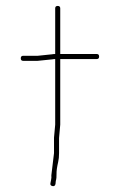

<svg xmlns="http://www.w3.org/2000/svg" viewBox="-20 -612 404 647"><path d="M107 -424H58C52.7 -424 50 -421.2 50 -415.5C50 -409.8 52.7 -407 58 -407H107L156 -412C159.3 -412.7 162.7 -413 166 -413V-192L162 -148V-96L153 -21C153.7 -16.3 153.3 -11 152 -5L150 5C148.7 10.3 150.8 13.7 156.5 15C162.2 16.3 165.7 14 167 8L168 -2C170 -8.7 170.8 -16.7 170.5 -26C170.2 -35.3 172 -48.7 176 -66C178 -74.7 179 -84.7 179 -96V-147L183 -192V-413H306C311.3 -413 314 -415.8 314 -421.5C314 -427.2 311.3 -430 306 -430H183V-584C183 -589.3 180.2 -592 174.5 -592C168.8 -592 166 -589.3 166 -584V-430C162 -430 158.3 -429.7 155 -429Z"/></svg>

Font: Proton
Style: Bk
Weight: 500
Version: Version 1.017